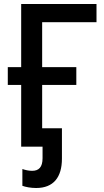

<svg xmlns="http://www.w3.org/2000/svg" viewBox="-20 -734 521 961"><path d="M161 207C248 207 290 153 290 60V-92H191V-309H362V-398H191V-623H463V-714H86V-398H19V-309H86V0H193V58C193 103 174 121 141 121C123 121 107 117 92 112V196C108 202 134 207 161 207Z"/></svg>

Font: Noto Sans SemiCondensed Medium
Style: Regular
Weight: 500
Width: 4
Designer: Monotype Design Team
Foundry: Monotype Imaging Inc.
Version: Version 2.013